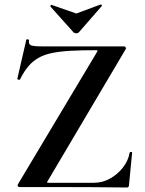

<svg xmlns="http://www.w3.org/2000/svg" viewBox="-20 -831 645 853"><path d="M60 -13 411 -600Q414 -605 413.5 -606.5Q413 -608 406 -608Q344 -608 296.5 -605.5Q249 -603 213.5 -596Q178 -589 152 -574.5Q126 -560 106 -536.5Q86 -513 69 -478Q68 -476 62 -477Q56 -478 57 -481L97 -655Q98 -657 104 -656Q110 -655 109 -653Q106 -635 117 -630Q128 -625 166 -625Q226 -625 313 -625Q400 -625 531 -625Q536 -625 538.5 -620Q541 -615 538 -612L192 -27Q188 -22 189 -20.5Q190 -19 196 -19Q261 -19 314 -19Q367 -19 398 -19Q435 -19 468.5 -37.5Q502 -56 526 -86.5Q550 -117 556 -153Q557 -156 562 -156Q567 -156 567 -153L553 -8Q553 -5 551 -1.5Q549 2 544 2Q470 1 387.5 0.5Q305 0 222.5 0Q140 0 65 0Q61 0 59 -4.5Q57 -9 60 -13ZM307 -687 204 -802Q203 -805 206 -808Q209 -811 210 -809L319 -771L427 -811Q429 -812 431.5 -809Q434 -806 432 -804L330 -687Q326 -683 319 -683Q312 -683 307 -687Z"/></svg>

Font: Cormorant Infant Light
Style: Regular
Weight: 300
Designer: Christian Thalmann (Catharsis Fonts)
Foundry: Catharsis Fonts
Version: Version 4.001